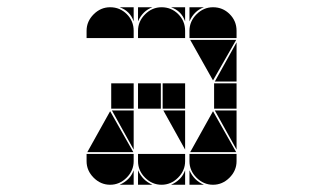

<svg xmlns="http://www.w3.org/2000/svg" viewBox="-20 -512 892 530"><path d="M426 -492Q453 -492 472 -473Q491 -454 491 -427V-407H361V-427Q361 -453 380.5 -472.5Q400 -492 426 -492ZM284 -492Q311 -492 330 -473Q349 -454 349 -427V-407H219V-427Q219 -453 238.5 -472.5Q258 -492 284 -492ZM568 -492Q595 -492 614 -473Q633 -454 633 -427V-407H503V-427Q503 -453 522.5 -472.5Q542 -492 568 -492ZM568 -2Q542 -2 522.5 -21.5Q503 -41 503 -67V-87H633V-67Q633 -41 613.5 -21.5Q594 -2 568 -2ZM284 -2Q258 -2 238.5 -21.5Q219 -41 219 -67V-87H349V-67Q349 -41 329.5 -21.5Q310 -2 284 -2ZM426 -2Q400 -2 380.5 -21.5Q361 -41 361 -67V-87H491V-67Q491 -41 471.5 -21.5Q452 -2 426 -2ZM505 -92 568 -205 632 -92ZM221 -92 284 -205 348 -92ZM632 -402 568 -290 505 -402ZM424 -212H361V-282H424ZM491 -212H429V-282H491ZM633 -212H571V-282H633ZM349 -212H287V-282H349ZM491 -207V-99L431 -207ZM633 -207V-99L573 -207ZM349 -207V-99L289 -207ZM633 -287H573L633 -395ZM361 -42Q373 -14 401 -2H361ZM503 -42Q515 -14 543 -2H503ZM503 -492H543Q529 -487 519 -477Q509 -467 503 -453ZM452 -2Q466 -8 476 -18Q486 -28 491 -42V-2ZM310 -2Q324 -8 334 -18Q344 -28 349 -42V-2ZM361 -492H401Q387 -487 377 -477Q367 -467 361 -453ZM491 -492V-453Q481 -482 452 -492ZM349 -492V-453Q339 -482 310 -492Z"/></svg>

Font: CAT DyFa
Style: Regular
Weight: 400
Designer: Peter Wiegel
Foundry: Peter Wiegel
Version: Version 1.001; ttfautohint (v1.3)